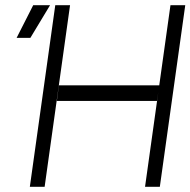

<svg xmlns="http://www.w3.org/2000/svg" viewBox="-20 -720 734 740"><path d="M44 -574H97L173 -700H108ZM539 0H596L694 -700H637ZM95 0H152L250 -700H193ZM199 -331H585L594 -391H207Z"/></svg>

Font: Unageo
Style: Light-Italic
Weight: 300
Designer: Richard Sepsi
Foundry: Richard Sepsi
Version: Version 2.000